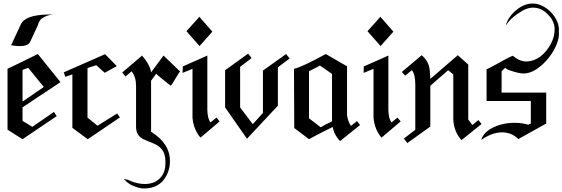

<svg xmlns="http://www.w3.org/2000/svg" viewBox="-20 -785 3231 1103"><path d="M327.4 -313.2 109.5 -168.4V-90.5L165.8 -56.3L290 -142.1L305.8 -117.9L109.5 14.7L23.2 -40V-390Q28.9 -391.6 197.4 -474.7ZM231.6 -285.3 142.1 -395.3Q133.7 -391.6 109.5 -383.2V-201.6ZM285.8 -702.1Q246.3 -698.4 218.4 -677.4Q211.1 -672.1 201.6 -654.7Q201.6 -649.5 196.3 -637.4L153.2 -544.7Q142.1 -520.5 93.2 -520Q77.4 -520 43.7 -524.7L100 -645.8Q124.7 -698.9 255.3 -701.6Z M668.9 -110.5 653.2 -133.2 540 -62.6 482.6 -109.5V-394.2L533.2 -410.5L581.6 -366.8L651.1 -405.3L583.7 -473.7L346.3 -369.5L355.3 -343.7L395.8 -357.9V-50.5L484.2 14.7Z M1014.7 -374.2Q957.4 -430 919.5 -465.8L847.9 -369.5Q843.2 -410.5 796.3 -465.8L682.1 -368.4L701.1 -345.8L735.8 -375.3Q761.6 -343.7 761.6 -291.1V-57.4Q761.6 -31.6 771.6 -14.2Q781.6 3.2 804.2 14.7Q833.2 27.9 856.6 36.8Q880 45.8 896.3 59.2Q912.6 72.6 921.6 93.4Q930.5 114.2 930.5 151.1Q930.5 196.8 910.5 225Q890.5 253.2 859.7 264.2Q828.9 275.3 790.8 270.8Q752.6 266.3 715.8 248.4L690 242.6Q698.9 251.6 711.8 262.9Q724.7 274.2 743.7 282.1Q781.6 297.9 806.3 297.9Q873.7 297.9 913.7 256.3Q932.6 235.3 944.5 205.5Q956.3 175.8 956.3 141.1Q956.3 89.5 928.9 47.1Q901.6 4.7 847.9 -27.9V-321.1L877.9 -362.6Q876.8 -360.5 889.7 -350Q902.6 -339.5 917.6 -327.1Q932.6 -314.7 946.1 -303.9Q959.5 -293.2 960.5 -293.2Q962.1 -292.1 970.5 -305Q978.9 -317.9 988.4 -334.2Q997.9 -350.5 1006.3 -363.2Q1014.7 -375.8 1014.7 -374.2Z M1241.6 -87.4 1223.7 -109.5 1188.9 -81.6Q1172.1 -105.3 1171.1 -153.2V-465.8L1030 -403.2L1028.9 -366.3L1085.8 -389.5V-109.5Q1091.6 -41.6 1131.6 5.8ZM1200 -603.2 1125.3 -688.4 1051.1 -605.8 1126.3 -520.5Z M1643.7 -448.9 1623.7 -474.7 1490.5 -379.5V-136.3L1432.1 -71.6L1359.5 -167.9V-401.1L1425.3 -451.1L1405.3 -476.8L1273.2 -381.6V-167.9L1398.9 12.1L1576.3 -177.9V-398.4Z M2048.4 -66.8 2031.1 -89.5 1996.3 -61.6Q1979.5 -85.3 1973.7 -122.1V-404.2L1851.6 -474.7Q1717.4 -401.1 1668.9 -389.5L1670.5 -49.5L1755.3 14.7Q1808.9 -14.7 1840.5 -30.3Q1872.1 -45.8 1881.1 -50.5L1890.5 -55.8Q1893.2 -46.8 1895.3 -39.5Q1897.4 -32.1 1899.5 -25.8Q1910 -1.1 1933.2 25.8ZM1887.4 -90.5 1886.3 -89.5V-87.4Q1842.6 -66.8 1822.6 -53.7L1755.3 -105.3V-375.8Q1783.2 -389.5 1798.4 -397.9Q1813.7 -406.3 1817.9 -408.4L1887.4 -360.5Z M2281.6 -87.4 2263.7 -109.5 2228.9 -81.6Q2212.1 -105.3 2211.1 -153.2V-465.8L2070 -403.2L2068.9 -366.3L2125.8 -389.5V-109.5Q2131.6 -41.6 2171.6 5.8ZM2240 -603.2 2165.3 -688.4 2091.1 -605.8 2166.3 -520.5Z M2746.3 -72.6 2728.4 -95.3 2693.7 -66.8Q2683.7 -81.6 2676.8 -89.5Q2670 -97.4 2670 -99.5V-414.2L2610 -467.9L2452.1 -331.6Q2450 -386.3 2444.2 -406.3Q2434.2 -441.1 2402.6 -467.9L2288.4 -371.6L2307.4 -350.5L2345.8 -381.6Q2365.8 -359.5 2365.8 -297.9V-39.5L2300 11.1L2320 36.8L2452.1 -57.9V-292.1L2554.7 -381.6L2584.2 -357.4V-92.6Q2589.5 -26.8 2631.1 20Z M3190.5 -603.2Q3193.2 -632.6 3180.8 -661.6Q3168.4 -690.5 3146.6 -713.4Q3124.7 -736.3 3096.8 -750.5Q3068.9 -764.7 3040.5 -764.7Q2990.5 -764.7 2945.8 -726.8Q2898.9 -688.4 2885.3 -637.9Q2908.4 -675.3 2954.2 -706.3Q3002.6 -741.1 3041.6 -741.1Q3091.1 -741.1 3127.9 -701.6Q3166.3 -663.7 3166.3 -615.8Q3166.3 -574.2 3144.2 -532.4Q3122.1 -490.5 3087.6 -462.9Q3053.2 -435.3 3010.5 -432.1Q2967.9 -428.9 2926.3 -464.7Q2914.2 -461.1 2889.5 -447.6Q2864.7 -434.2 2840.3 -420.8Q2815.8 -407.4 2796.1 -396.8Q2776.3 -386.3 2775.3 -388.4V-204.7H3029.5V-75.3Q3023.7 -72.6 3020.5 -71.1Q3017.4 -69.5 3014.7 -68.4Q2979.5 -79.5 2935.8 -79.5Q2893.2 -79.5 2853.9 -68.4Q2814.7 -57.4 2784.5 -35.5Q2754.2 -13.7 2744.2 18.9Q2767.4 2.1 2794.5 -9.5Q2821.6 -21.1 2850 -23.9Q2878.4 -26.8 2905.8 -18.4Q2933.2 -10 2957.9 13.7Q3003.7 -12.1 3043.4 -33.9Q3083.2 -55.8 3117.9 -75.3V-253.2H2861.6V-375.8Q2867.4 -381.6 2872.4 -386.1Q2877.4 -390.5 2881.6 -395.3Q2891.6 -386.3 2907.9 -380.8Q2924.2 -375.3 2940.5 -370.8Q2956.8 -366.3 2969.7 -364.5Q2982.6 -362.6 2985.8 -362.6Q3025.3 -362.6 3063.2 -388.4Q3101.1 -414.2 3130.8 -451.1Q3160.5 -487.9 3177.4 -529.5Q3194.2 -571.1 3190.5 -603.2ZM2885.3 -637.9V-636.8Z"/></svg>

Font: MM Bagan
Style: Regular
Weight: 400
Designer: Khon Soe Zaw Thu
Version: Version 1.00 July 10, 2016, initial release